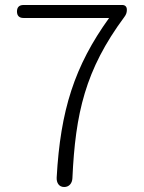

<svg xmlns="http://www.w3.org/2000/svg" viewBox="-20 -749 575 769"><path d="M232 -677H417C278 -484 222 -307 207 -38C206 -17 216 0 237 0C257 0 269 -15 270 -35C282 -295 321 -469 478 -681C485 -690 488 -699 488 -708V-711C488 -722 481 -729 470 -729H268H74C57 -729 48 -720 48 -703C48 -686 57 -677 74 -677Z"/></svg>

Font: GenSenRounded2 TW L
Style: Regular
Weight: 300
Version: Version 2.100;PS 2.1;hotconv 16.6.51;makeotf.lib2.5.65220 DE